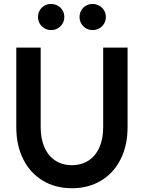

<svg xmlns="http://www.w3.org/2000/svg" viewBox="-20 -951 737 984"><path d="M63.5 -298.8V-707H188.5V-298.8Q188.5 -239.7 207.8 -195.8Q227.1 -151.9 263.4 -128.2Q299.8 -104.5 348.6 -104.5Q397.5 -104.5 433.8 -128.2Q470.2 -151.9 489.5 -195.8Q508.8 -239.7 508.8 -298.8V-707H633.8V-298.8Q633.8 -206.1 598.4 -135.3Q563 -64.5 498.3 -25.4Q433.6 13.7 348.6 13.7Q263.7 13.7 199 -25.4Q134.3 -64.5 98.9 -135.3Q63.5 -206.1 63.5 -298.8ZM174.8 -864.3Q174.8 -882.3 183.6 -897.7Q192.4 -913.1 207.8 -921.9Q223.1 -930.7 241.2 -930.7Q260.3 -930.7 275.9 -921.9Q291.5 -913.1 300.5 -897.9Q309.6 -882.8 309.6 -864.3Q309.6 -845.2 300.5 -829.8Q291.5 -814.5 276.1 -805.7Q260.7 -796.9 242.2 -796.9Q223.6 -796.9 208.3 -805.7Q192.9 -814.5 183.8 -829.8Q174.8 -845.2 174.8 -864.3ZM387.7 -864.3Q387.7 -882.3 396.5 -897.7Q405.3 -913.1 420.7 -921.9Q436 -930.7 454.1 -930.7Q473.1 -930.7 488.8 -921.9Q504.4 -913.1 513.4 -897.9Q522.5 -882.8 522.5 -864.3Q522.5 -845.2 513.4 -829.8Q504.4 -814.5 489 -805.7Q473.6 -796.9 455.1 -796.9Q436.5 -796.9 421.1 -805.7Q405.8 -814.5 396.7 -829.8Q387.7 -845.2 387.7 -864.3Z"/></svg>

Font: Wanted Sans SemiBold
Style: Regular
Weight: 600
Designer: Original Design by Kil Hyung-jin and Kang Hanbin, Wanted Lab, Inc; Hangeul from Source Han Sans by Jang Soo-young and Ka
Foundry: Wanted Lab, Inc.
Version: Version 1.003